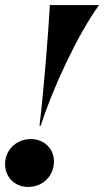

<svg xmlns="http://www.w3.org/2000/svg" viewBox="-33 -732 410 758"><path d="M123 -236H128C172 -376 272 -593 356 -709L357 -712H164C157 -593 140 -376 123 -236ZM-13 -84C-13 -32 26 6 78 6C137 6 180 -38 180 -95C180 -145 141 -183 89 -183C30 -183 -13 -139 -13 -84Z"/></svg>

Font: Nyght Serif Bold Italic
Style: Regular
Weight: 700
Italic angle: -16°
Designer: Maksym Kobuzan
Version: Version 0.410;Glyphs 3.1.2 (3151)